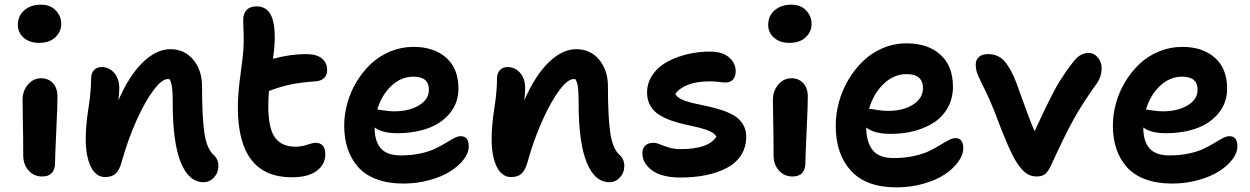

<svg xmlns="http://www.w3.org/2000/svg" viewBox="-20 -743 5333 819"><path d="M147 -560.1Q106 -560.1 81.1 -582Q56.2 -604 56.2 -637.2Q56.2 -675.3 83.7 -699.2Q111.3 -723.1 154.8 -723.1Q194.8 -723.1 218 -698.5Q241.2 -673.8 241.2 -641.1Q241.2 -607.4 215.8 -583.7Q190.4 -560.1 147 -560.1ZM160.2 9.8Q124 9.8 101.6 -16.1Q79.1 -42 79.1 -80.1Q79.1 -154.3 77.6 -223.1Q76.2 -292 76.2 -316.9Q76.2 -355 99.1 -382.1Q122.1 -409.2 155.8 -409.2Q185.5 -409.2 205.1 -388.9Q224.6 -368.7 225.1 -332Q225.6 -303.7 220.2 -188.7Q214.8 -73.7 214.8 -47.9Q214.8 -20.5 201.2 -5.4Q187.5 9.8 160.2 9.8Z M848.6 34.2Q785.2 34.2 751 -50.5Q716.8 -135.3 716.8 -301.8Q716.8 -346.7 714.1 -368.9Q711.4 -391.1 703.6 -404.8Q700.7 -405.8 695.8 -405.8Q670.9 -405.8 635.3 -358.9Q599.6 -312 562.7 -230.2Q525.9 -148.4 499.5 -54.2Q489.7 -17.6 473.6 -2.7Q457.5 12.2 428.7 12.2Q388.7 12.2 367.2 -32.5Q345.7 -77.1 345.7 -150.9Q345.7 -208 357.2 -280.8Q368.7 -353.5 368.7 -409.2Q368.7 -430.2 380.6 -443.6Q392.6 -457 413.6 -457Q444.8 -457 466.8 -432.6Q488.8 -408.2 488.8 -365.2Q488.8 -347.2 484.9 -314.9Q531.7 -421.9 589.6 -477.5Q647.5 -533.2 706.5 -533.2Q767.1 -533.2 804.4 -488.3Q841.8 -443.4 841.8 -375Q841.8 -244.1 851.8 -176.3Q861.8 -108.4 891.6 -82Q911.6 -63.5 911.6 -35.2Q911.6 -6.3 892.8 13.9Q874 34.2 848.6 34.2Z M1224.6 13.2Q994.6 13.2 994.6 -285.2Q994.6 -343.8 1005.9 -425.5Q1017.1 -507.3 1018.6 -539.1Q1020.5 -569.8 1018.8 -610.8Q1017.1 -651.9 1017.6 -663.1Q1018.6 -686 1032.5 -700.9Q1046.4 -715.8 1074.7 -715.8Q1116.7 -715.8 1135.7 -678.5Q1154.8 -641.1 1151.4 -560.1Q1150.4 -536.1 1144.5 -492.2Q1218.3 -512.2 1284.7 -512.2Q1330.6 -512.2 1353 -493.7Q1375.5 -475.1 1375.5 -443.8Q1375.5 -422.4 1362.3 -409.9Q1349.1 -397.5 1325.7 -396Q1262.2 -391.6 1218.5 -382.3Q1174.8 -373 1127.4 -355Q1124.5 -325.2 1124.5 -290Q1124.5 -195.8 1152.8 -156.5Q1181.2 -117.2 1239.7 -117.2Q1265.6 -117.2 1289.8 -125.5Q1314 -133.8 1325.7 -133.8Q1367.7 -133.8 1367.7 -85Q1367.7 -42 1331.3 -14.4Q1294.9 13.2 1224.6 13.2Z M1701.2 40Q1636.7 40 1587.6 22Q1538.6 3.9 1508.5 -29.5Q1478.5 -63 1463.4 -107.4Q1448.2 -151.9 1448.2 -207Q1448.2 -254.4 1461.4 -302.2Q1474.6 -350.1 1500.5 -393.3Q1526.4 -436.5 1561.5 -470Q1596.7 -503.4 1644 -523.2Q1691.4 -543 1744.1 -543Q1831.1 -543 1883.3 -496.8Q1935.5 -450.7 1935.5 -365.2Q1935.5 -304.2 1898.9 -260Q1862.3 -215.8 1804.2 -195.3Q1746.1 -174.8 1674.3 -174.8Q1610.8 -174.8 1578.1 -199.2V-198.2Q1578.1 -140.6 1604.2 -110.4Q1630.4 -80.1 1690.4 -80.1Q1735.8 -80.1 1774.2 -88.6Q1812.5 -97.2 1837.2 -109.1Q1861.8 -121.1 1881.1 -133.1Q1900.4 -145 1916.5 -153.6Q1932.6 -162.1 1945.3 -162.1Q1979.5 -162.1 1979.5 -118.2Q1979.5 -91.3 1958.3 -63.2Q1937 -35.2 1900.9 -12.2Q1864.7 10.7 1811.8 25.4Q1758.8 40 1701.2 40ZM1744.1 -416Q1690.9 -416 1649.4 -376.7Q1607.9 -337.4 1589.4 -275.9Q1592.3 -275.9 1616.7 -272Q1641.1 -268.1 1661.1 -268.1Q1725.1 -268.1 1767.3 -293.7Q1809.6 -319.3 1809.6 -359.9Q1809.6 -416 1744.1 -416Z M2580.1 34.2Q2516.6 34.2 2482.4 -50.5Q2448.2 -135.3 2448.2 -301.8Q2448.2 -346.7 2445.6 -368.9Q2442.9 -391.1 2435.1 -404.8Q2432.1 -405.8 2427.2 -405.8Q2402.3 -405.8 2366.7 -358.9Q2331.1 -312 2294.2 -230.2Q2257.3 -148.4 2231 -54.2Q2221.2 -17.6 2205.1 -2.7Q2189 12.2 2160.2 12.2Q2120.1 12.2 2098.6 -32.5Q2077.1 -77.1 2077.1 -150.9Q2077.1 -208 2088.6 -280.8Q2100.1 -353.5 2100.1 -409.2Q2100.1 -430.2 2112.1 -443.6Q2124 -457 2145 -457Q2176.3 -457 2198.2 -432.6Q2220.2 -408.2 2220.2 -365.2Q2220.2 -347.2 2216.3 -314.9Q2263.2 -421.9 2321 -477.5Q2378.9 -533.2 2438 -533.2Q2498.5 -533.2 2535.9 -488.3Q2573.2 -443.4 2573.2 -375Q2573.2 -244.1 2583.3 -176.3Q2593.3 -108.4 2623 -82Q2643.1 -63.5 2643.1 -35.2Q2643.1 -6.3 2624.3 13.9Q2605.5 34.2 2580.1 34.2Z M2882.8 14.2Q2803.2 14.2 2761.7 -16.1Q2720.2 -46.4 2720.2 -89.8Q2720.2 -109.9 2732.4 -121.8Q2744.6 -133.8 2767.1 -133.8Q2779.8 -133.8 2795.4 -127.2Q2811 -120.6 2833 -113.8Q2855 -106.9 2882.8 -106.9Q3002.4 -106.9 3036.1 -160.2Q3028.8 -173.3 3008.3 -182.9Q2987.8 -192.4 2961.2 -198.7Q2934.6 -205.1 2904.1 -211.7Q2873.5 -218.3 2844.7 -228.3Q2815.9 -238.3 2792.5 -252.7Q2769 -267.1 2754.6 -291.3Q2740.2 -315.4 2740.2 -348.1Q2740.2 -390.6 2764.4 -425Q2788.6 -459.5 2828.1 -480.5Q2867.7 -501.5 2915 -512.5Q2962.4 -523.4 3011.2 -522.9Q3062.5 -522.5 3090.3 -498Q3118.2 -473.6 3118.2 -439Q3118.2 -416.5 3106.7 -403.8Q3095.2 -391.1 3075.2 -391.1Q3065.4 -391.1 3046.1 -393.6Q3026.9 -396 3008.8 -396Q2901.4 -396 2860.8 -342.8Q2866.7 -329.1 2886.7 -319.6Q2906.7 -310.1 2933.6 -303.7Q2960.4 -297.4 2991.9 -291Q3023.4 -284.7 3053.5 -275.1Q3083.5 -265.6 3108.2 -252Q3132.8 -238.3 3147.9 -214.8Q3163.1 -191.4 3163.1 -160.2Q3163.1 -115.7 3141.4 -81.5Q3119.6 -47.4 3080.8 -26.9Q3042 -6.3 2992.2 3.9Q2942.4 14.2 2882.8 14.2Z M3347.7 -560.1Q3306.6 -560.1 3281.7 -582Q3256.8 -604 3256.8 -637.2Q3256.8 -675.3 3284.4 -699.2Q3312 -723.1 3355.5 -723.1Q3395.5 -723.1 3418.7 -698.5Q3441.9 -673.8 3441.9 -641.1Q3441.9 -607.4 3416.5 -583.7Q3391.1 -560.1 3347.7 -560.1ZM3360.8 9.8Q3324.7 9.8 3302.2 -16.1Q3279.8 -42 3279.8 -80.1Q3279.8 -154.3 3278.3 -223.1Q3276.9 -292 3276.9 -316.9Q3276.9 -355 3299.8 -382.1Q3322.8 -409.2 3356.4 -409.2Q3386.2 -409.2 3405.8 -388.9Q3425.3 -368.7 3425.8 -332Q3426.3 -303.7 3420.9 -188.7Q3415.5 -73.7 3415.5 -47.9Q3415.5 -20.5 3401.9 -5.4Q3388.2 9.8 3360.8 9.8Z M3804.2 56.2Q3674.3 56.2 3609.6 -14.9Q3544.9 -85.9 3544.9 -206.1Q3544.9 -255.9 3558.3 -306.2Q3571.8 -356.4 3598.1 -401.4Q3624.5 -446.3 3660.4 -481.4Q3696.3 -516.6 3744.9 -537.4Q3793.5 -558.1 3847.2 -558.1Q3937.5 -558.1 3991.2 -510Q4044.9 -461.9 4044.9 -373Q4044.9 -324.2 4023.7 -285.2Q4002.4 -246.1 3965.6 -221.7Q3928.7 -197.3 3881.3 -184.6Q3834 -171.9 3780.3 -171.9Q3709 -171.9 3674.8 -199.2Q3675.8 -135.3 3702.9 -102.1Q3730 -68.8 3792 -68.8Q3838.9 -68.8 3878.7 -77.6Q3918.5 -86.4 3943.8 -98.9Q3969.2 -111.3 3989.3 -123.8Q4009.3 -136.2 4026.1 -145Q4043 -153.8 4056.2 -153.8Q4088.9 -153.8 4088.9 -110.8Q4088.9 -82 4067.1 -52.2Q4045.4 -22.5 4008.8 1.7Q3972.2 25.9 3918 41Q3863.8 56.2 3804.2 56.2ZM3847.2 -426.8Q3792 -426.8 3748.8 -384.8Q3705.6 -342.8 3687 -278.8Q3693.4 -278.8 3719.2 -274.4Q3745.1 -270 3767.1 -270Q3833.5 -270 3875.2 -297.1Q3917 -324.2 3917 -367.2Q3917 -426.8 3847.2 -426.8Z M4402.3 9.8Q4376.5 9.8 4356.7 -4.4Q4336.9 -18.6 4316.4 -50.8Q4288.6 -91.3 4229 -249Q4225.1 -259.8 4223.1 -265.1Q4202.6 -317.4 4180.4 -361.8Q4158.2 -406.2 4150.1 -425.8Q4142.1 -445.3 4142.1 -467.8Q4142.1 -487.3 4155.3 -499.8Q4168.5 -512.2 4195.3 -512.2Q4238.3 -512.2 4265.4 -481Q4292.5 -449.7 4315.4 -390.1Q4320.8 -375 4337.9 -327.4Q4355 -279.8 4367.7 -246.3Q4380.4 -212.9 4393.1 -183.1Q4399.4 -196.8 4419.2 -238.8Q4439 -280.8 4446.3 -295.7Q4453.6 -310.5 4470.7 -343.8Q4487.8 -377 4499.5 -395.5Q4511.2 -414.1 4528.6 -439.5Q4545.9 -464.8 4564.5 -486.8Q4590.3 -517.1 4623 -517.1Q4647 -517.1 4663.1 -497.6Q4679.2 -478 4679.2 -452.1Q4679.2 -420.4 4662.1 -392.1Q4598.1 -303.7 4558.6 -231.9Q4519 -160.2 4461.4 -33.2Q4449.2 -8.8 4436.5 0.5Q4423.8 9.8 4402.3 9.8Z M4980 40Q4915.5 40 4866.5 22Q4817.4 3.9 4787.4 -29.5Q4757.3 -63 4742.2 -107.4Q4727.1 -151.9 4727.1 -207Q4727.1 -254.4 4740.2 -302.2Q4753.4 -350.1 4779.3 -393.3Q4805.2 -436.5 4840.3 -470Q4875.5 -503.4 4922.9 -523.2Q4970.2 -543 5022.9 -543Q5109.9 -543 5162.1 -496.8Q5214.4 -450.7 5214.4 -365.2Q5214.4 -304.2 5177.7 -260Q5141.1 -215.8 5083 -195.3Q5024.9 -174.8 4953.1 -174.8Q4889.6 -174.8 4856.9 -199.2V-198.2Q4856.9 -140.6 4883.1 -110.4Q4909.2 -80.1 4969.2 -80.1Q5014.6 -80.1 5053 -88.6Q5091.3 -97.2 5116 -109.1Q5140.6 -121.1 5159.9 -133.1Q5179.2 -145 5195.3 -153.6Q5211.4 -162.1 5224.1 -162.1Q5258.3 -162.1 5258.3 -118.2Q5258.3 -91.3 5237.1 -63.2Q5215.8 -35.2 5179.7 -12.2Q5143.6 10.7 5090.6 25.4Q5037.6 40 4980 40ZM5022.9 -416Q4969.7 -416 4928.2 -376.7Q4886.7 -337.4 4868.2 -275.9Q4871.1 -275.9 4895.5 -272Q4919.9 -268.1 4939.9 -268.1Q5003.9 -268.1 5046.1 -293.7Q5088.4 -319.3 5088.4 -359.9Q5088.4 -416 5022.9 -416Z"/></svg>

Font: Shantell Sans Irregular
Style: Regular
Weight: 600
Designer: Stephen Nixon, Anya Danilova, Shantell Martin
Foundry: Arrow Type
Version: Version 1.006;[9816181b4]